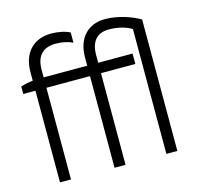

<svg xmlns="http://www.w3.org/2000/svg" viewBox="-104 -832 987 945"><g transform="rotate(-15 389.0 -359.5)"><path d="M88 0H144V-467H366V0H422V-467H597V-520H422V-559C422 -632 457 -665 515 -665C563 -665 605 -652 630 -636V0H686V-670C648 -692 580 -719 509 -719C423 -719 366 -661 366 -562V-520H144V-559C144 -631 180 -665 244 -665C275 -665 305 -659 330 -647V-699C306 -712 268 -719 235 -719C145 -719 88 -660 88 -562V-518C67 -516 44 -511 26 -505V-467H88Z"/></g></svg>

Font: Fixel Display Light
Style: Regular
Weight: 300
Designer: AlfaBravo + MacPaw
Foundry: Kyrylo Tkachov, Marchela Mozhyna, Serhii Makarenko, Maria Weinstein, Zakhar Kryvoshyya
Version: Version 1.211